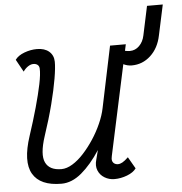

<svg xmlns="http://www.w3.org/2000/svg" viewBox="-55 -843 864 910"><g transform="rotate(-5 376.5 -388.0)"><path d="M68.5 -531 36 -590Q50 -609.5 80 -620.8Q110 -632 140 -632Q176.5 -632 197.8 -613.8Q219 -595.5 219.5 -565Q220 -537 211.2 -485.2Q202.5 -433.5 185 -365Q167.5 -296.5 141 -217.5Q113 -132 131.5 -93.5Q150 -55 207 -55Q232 -55 259.5 -71.8Q287 -88.5 313.2 -117.2Q339.5 -146 362.5 -181Q385.5 -216 402.2 -253.8Q419 -291.5 426 -326L487 -618H562L450 -97Q449.5 -93 448.5 -88Q447.5 -83 448 -78.5Q449 -67.5 456.8 -61.2Q464.5 -55 476 -55Q485.5 -55 497 -61.2Q508.5 -67.5 525 -83.5L557 -28Q543.5 -9 513.5 2.5Q483.5 14 453 14Q427.5 14 406.2 1.2Q385 -11.5 375.8 -34Q366.5 -56.5 375 -85.5L386.5 -130Q343.5 -64 297 -25Q250.5 14 201 14Q100 14 65.2 -45.8Q30.5 -105.5 70 -225Q93 -294.5 110.2 -356.2Q127.5 -418 137.2 -465.2Q147 -512.5 145.5 -539Q145 -550.5 137.2 -556.8Q129.5 -563 117 -563Q105 -563 92 -554.5Q79 -546 68.5 -531ZM581.5 -515.5Q560 -515.5 539.2 -526.2Q518.5 -537 507.5 -553L517.5 -617.5Q525.5 -603 536.8 -595.8Q548 -588.5 559.2 -586.5Q570.5 -584.5 578.5 -584.5Q604.5 -584.5 623.5 -603.5Q642.5 -622.5 648.5 -652L678 -790.5H753L722 -646Q710 -586.5 671.5 -551Q633 -515.5 581.5 -515.5Z"/></g></svg>

Font: Victor Mono Thin
Style: Italic
Weight: 100
Italic angle: -12°
Monospace: yes
Designer: Rune Bjørnerås
Version: Version 1.561;gftools[0.9.30]